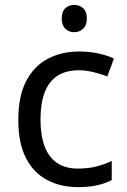

<svg xmlns="http://www.w3.org/2000/svg" viewBox="-20 -757 520 787"><path d="M300 10Q229 10 173.5 -19Q118 -48 86.5 -109Q55 -170 55 -265Q55 -364 88 -426Q121 -488 177.5 -517Q234 -546 306 -546Q347 -546 385 -537.5Q423 -529 447 -517L420 -444Q396 -453 364 -461Q332 -469 304 -469Q250 -469 215 -446Q180 -423 163 -378Q146 -333 146 -266Q146 -202 163 -157Q180 -112 214 -89Q248 -66 299 -66Q343 -66 376.5 -75Q410 -84 438 -97V-19Q411 -5 378.5 2.5Q346 10 300 10ZM285 -737Q305 -737 320.5 -723.5Q336 -710 336 -681Q336 -653 320.5 -639Q305 -625 285 -625Q263 -625 248 -639Q233 -653 233 -681Q233 -710 248 -723.5Q263 -737 285 -737Z"/></svg>

Font: Noto Sans Khmer UI
Style: Regular
Weight: 400
Designer: Danh Hong and the Monotype Design Team
Foundry: Monotype Imaging Inc.
Version: Version 2.002